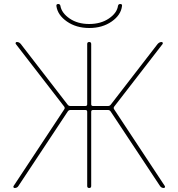

<svg xmlns="http://www.w3.org/2000/svg" viewBox="-20 -940 890 960"><path d="M262 -910Q261 -920 271 -920Q280 -920 282 -911Q288 -875 328 -847.5Q368 -820 426 -820Q484 -820 524.5 -847.5Q565 -875 570 -911Q572 -920 581 -920Q592 -920 590 -910Q585 -865 538.5 -832.5Q492 -800 426.5 -800Q361 -800 314.5 -832.5Q268 -865 262 -910ZM53 0Q49 0 47.5 -3.5Q46 -7 48 -10L301 -393Q306 -400 301 -407L59 -720Q57 -723 58.5 -726.5Q60 -730 64 -730Q76 -730 84 -720L318 -417Q323 -410 332 -410H407Q416 -410 416 -419V-720Q416 -730 426 -730Q436 -730 436 -720V-419Q436 -410 445 -410H520Q529 -410 534 -417L768 -720Q777 -730 788 -730Q792 -730 793.5 -726.5Q795 -723 793 -720L551 -407Q546 -400 551 -393L804 -10Q806 -7 804.5 -3.5Q803 0 799 0Q787 0 780 -10L533 -383Q528 -390 520 -390H445Q436 -390 436 -381V-10Q436 0 426 0Q416 0 416 -10V-381Q416 -390 407 -390H332Q324 -390 319 -383L72 -10Q66 0 53 0Z"/></svg>

Font: Rounded Mplus 1c Thin
Style: Regular
Weight: 250
Version: Version 1.059.20150529